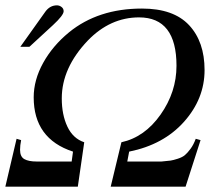

<svg xmlns="http://www.w3.org/2000/svg" viewBox="-26 -698 808 718"><path d="M50 -523 144 -655Q161 -678 187 -678Q196 -678 204 -672Q212 -666 212 -656Q212 -641 172 -604L84 -523ZM242 -94 247 -131Q100 -179 100 -334Q100 -399 135.5 -463Q171 -527 232 -577Q341 -666 505 -666Q623 -666 681 -604Q739 -542 739 -436Q739 -329 662.5 -243Q586 -157 457 -131L450 -94H578Q602 -96 612 -97.5Q622 -99 639 -104.5Q656 -110 665.5 -118Q675 -126 686.5 -141.5Q698 -157 706 -179L724 -174L668 0H388L428 -166Q515 -185 574.5 -269.5Q634 -354 634 -452Q634 -633 494 -633Q386 -633 302 -546Q205 -444 205 -330Q205 -269 226 -224.5Q247 -180 289 -166L265 0H-6L36 -179L53 -174Q49 -154 49 -138Q49 -112 65 -103Q81 -94 111 -94Z"/></svg>

Font: STIX
Style: Italic
Weight: 400
Italic angle: -16.33°
Designer: MicroPress Inc., with final additions and corrections provided by Coen Hoffman, Elsevier (retired)
Version: Version 1.1.1